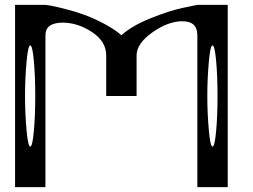

<svg xmlns="http://www.w3.org/2000/svg" viewBox="-20 -770 1040 790"><path d="M839.8 -521.5Q833 -449.2 833 -375Q833 -300.8 839.8 -228.5Q845.7 -167 854.5 -167Q863.3 -167 869.1 -228.5Q875 -290 875 -375Q875 -460 869.1 -521.5Q863.3 -583 854.5 -583Q845.7 -583 839.8 -521.5ZM89.8 -521.5Q83 -449.2 83 -375Q83 -300.8 89.8 -228.5Q95.7 -167 104.5 -167Q113.3 -167 119.1 -228.5Q125 -290 125 -375Q125 -460 119.1 -521.5Q113.3 -583 104.5 -583Q95.7 -583 89.8 -521.5ZM42 -750H167Q175.8 -749 189.9 -746.6Q204.1 -744.1 245.1 -733.9Q286.1 -723.6 323.2 -710.4Q360.4 -697.3 404.8 -674.3Q449.2 -651.4 479.5 -625Q522.5 -664.1 600.6 -695.3Q678.7 -726.6 735.4 -738.3L792 -750H917V0H792V-625Q792 -682.6 730.5 -682.6Q671.9 -682.6 606.9 -636.7Q542 -590.8 542 -542V-375H417V-542Q417 -599.6 358.4 -638.2Q299.8 -676.8 238.3 -676.8Q167 -676.8 167 -625V0H42Z"/></svg>

Font: okolaksMetalik
Style: bold
Weight: 700
Width: 7
Version: Version 0.6